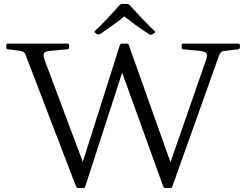

<svg xmlns="http://www.w3.org/2000/svg" viewBox="-20 -962 1256 982"><path d="M381 0Q373 0 369 -8L111 -681Q108 -691 101 -695.5Q94 -700 83 -702L20 -710Q12 -711 12 -720V-731Q12 -739 20 -739H325Q333 -739 333 -730V-719Q333 -711 324 -710L238 -702Q210 -700 205 -689.5Q200 -679 209 -653L426 -74L376 -48L593 -731Q596 -739 604 -739H629Q637 -739 639 -731L873 -73L824 -52L1033 -653Q1043 -680 1035.5 -689.5Q1028 -699 1001 -702L917 -710Q909 -711 909 -720V-731Q909 -739 918 -739H1199Q1207 -739 1207 -730V-719Q1207 -711 1198 -710L1126 -701Q1115 -700 1109.5 -694Q1104 -688 1100 -677L861 -7Q858 0 850 0H826Q818 0 815 -8L589 -634L630 -668L416 -8Q414 0 405 0ZM467 -794Q460 -799 466 -804Q497 -833 527.5 -865.5Q558 -898 592 -936Q598 -942 606 -942H629Q637 -942 643 -936Q678 -898 709 -865Q740 -832 771 -803Q778 -798 770 -793Q767 -791 764 -789.5Q761 -788 758 -786Q751 -781 743 -787Q709 -808 674.5 -833.5Q640 -859 605 -886H626Q592 -859 558.5 -834.5Q525 -810 493 -788Q485 -784 478 -786Q475 -788 472 -790Q469 -792 467 -794Z"/></svg>

Font: Hahmlet Light
Style: Regular
Weight: 300
Designer: Minjoo Ham & Mark Frömberg
Foundry: hypertype
Version: Version 1.002